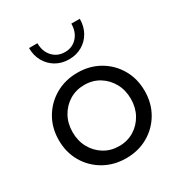

<svg xmlns="http://www.w3.org/2000/svg" viewBox="-174 -855 931 989"><g transform="rotate(-30 291.5 -361.0)"><path d="M292.5 9.8Q219.7 9.8 161.6 -23.4Q103.5 -56.6 70.1 -114Q36.6 -171.4 36.6 -244.1Q36.6 -316.4 70.1 -373.8Q103.5 -431.2 161.6 -464.6Q219.7 -498 292.5 -498Q365.2 -498 422.9 -464.6Q480.5 -431.2 513.7 -373.8Q546.9 -316.4 546.9 -244.1Q546.9 -171.4 513.7 -114Q480.5 -56.6 422.9 -23.4Q365.2 9.8 292.5 9.8ZM292 -62.5Q341.3 -62.5 380.4 -86.4Q419.4 -110.4 442.1 -151.4Q464.8 -192.4 464.8 -244.1Q464.8 -295.9 442.1 -336.9Q419.4 -377.9 380.4 -401.9Q341.3 -425.8 292 -425.8Q242.7 -425.8 203.4 -401.9Q164.1 -377.9 141.4 -336.9Q118.7 -295.9 118.7 -244.1Q118.7 -192.4 141.4 -151.4Q164.1 -110.4 203.4 -86.4Q242.7 -62.5 292 -62.5ZM442.9 -732.4Q442.9 -688 423.6 -653.3Q404.3 -618.7 370.1 -598.6Q335.9 -578.6 292 -578.6Q248 -578.6 214.1 -598.6Q180.2 -618.7 160.6 -653.3Q141.1 -688 141.1 -732.4H190.9Q190.9 -683.6 219.2 -652.6Q247.6 -621.6 292 -621.6Q336.4 -621.6 364.5 -652.6Q392.6 -683.6 392.6 -732.4Z"/></g></svg>

Font: Kumbh Sans
Style: Regular
Weight: 400
Version: Version 1.005